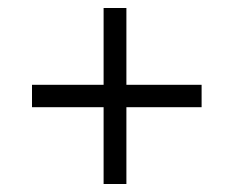

<svg xmlns="http://www.w3.org/2000/svg" viewBox="-20 -580 584 480"><path d="M484 -312H296V-120H239V-312H60V-368H239V-560H296V-368H484Z"/></svg>

Font: Hind Colombo Light
Style: Regular
Weight: 300
Designer: Jyotish Sonowal, Aditi Pimprikar
Foundry: Indian Type Foundry
Version: Version 1.000;PS 1.0;hotconv 1.0.86;makeotf.lib2.5.63406; tt